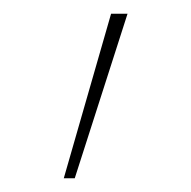

<svg xmlns="http://www.w3.org/2000/svg" viewBox="-20 -701 279 280"><path d="M73 -441 142 -681H166L89 -441Z"/></svg>

Font: Fira Sans Extra Condensed Thin
Style: Regular
Weight: 250
Width: 1
Designer: Carrois Corporate & Edenspiekermann AG
Foundry: Carrois Corporate GbR & Edenspiekermann AG
Version: Version 4.203